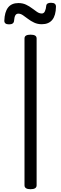

<svg xmlns="http://www.w3.org/2000/svg" viewBox="-20 -1345 439 1379"><path d="M199 14Q178 14 167 7Q156 0 156 -14V-1069Q156 -1083 167 -1089.5Q178 -1096 199 -1096Q221 -1096 232 -1089.5Q243 -1083 243 -1069V-14Q243 0 232 7Q221 14 199 14ZM45 -1170Q11 -1170 11 -1196Q13 -1259 38 -1291Q63 -1323 112 -1323Q143 -1323 167 -1311.5Q191 -1300 210 -1285.5Q229 -1271 246 -1259.5Q263 -1248 280 -1248Q295 -1248 302.5 -1264Q310 -1280 312 -1303Q314 -1325 346 -1325Q365 -1325 373.5 -1318Q382 -1311 382 -1297Q381 -1234 355.5 -1202.5Q330 -1171 280 -1171Q250 -1171 225.5 -1182.5Q201 -1194 181.5 -1209Q162 -1224 145 -1235.5Q128 -1247 112 -1247Q97 -1247 90 -1234.5Q83 -1222 81 -1196Q80 -1183 71 -1176.5Q62 -1170 45 -1170Z"/></svg>

Font: Playwrite PT
Style: Regular
Weight: 400
Designer: Veronika Burian, José Scaglione
Foundry: TypeTogether
Version: Version 1.002